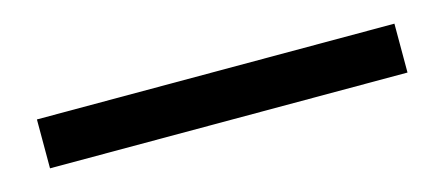

<svg xmlns="http://www.w3.org/2000/svg" viewBox="-24 -92 579 250"><g transform="rotate(-15 265.5 33.0)"><path d="M506.3 0V65.9H24.4V0Z"/></g></svg>

Font: Proza Libre
Style: Regular
Weight: 400
Designer: Jasper de Waard
Foundry: Jasper de Waard
Version: Version 1.001; ttfautohint (v1.4.1.8-43bc)